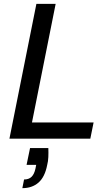

<svg xmlns="http://www.w3.org/2000/svg" viewBox="-20 -720 565 997"><path d="M231 49Q232 73 231 95.5Q230 118 225 137Q213 199 180 228Q147 257 96 257L105 212Q130 212 144 198Q158 184 164 156L168 136H118L136 49ZM269 -700 146 -84H466L449 0H29L169 -700Z"/></svg>

Font: Albert Sans Medium
Style: Italic
Weight: 500
Italic angle: -11.25°
Designer: Andreas Rasmussen
Foundry: a.Foundry
Version: Version 1.025